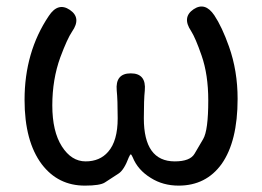

<svg xmlns="http://www.w3.org/2000/svg" viewBox="-20 -569 822 602"><path d="M246 13Q162 13 111 -54Q57 -126 57 -256Q57 -406 133 -519Q162 -563 199 -538Q236 -513 206 -470Q191 -448 169 -389Q144 -320 144 -238.5Q144 -157 174 -110Q204 -63 248.5 -63Q293 -63 319 -93Q349 -127 349 -198Q349 -257 346 -285Q341 -339 390 -339Q439 -339 434 -285Q431 -257 431 -198Q431 -63 528 -63Q576 -63 590 -87Q603 -110 617 -133Q633 -160 633 -254Q633 -335 612 -395Q593 -450 579 -472Q550 -515 587 -540Q623 -564 652 -521Q676 -485 698 -423Q725 -347 725 -259Q725 -126 675 -55Q626 13 540 13Q491 13 453 -11Q412 -36 396 -76Q392 -85 390 -85Q388 -85 384 -76Q369 -36 352 -25Q330 -11 309 3Q294 13 246 13Z"/></svg>

Font: Resource Han Rounded HK
Style: Regular
Weight: 400
Designer: Cyano Hao (round all glyphs); Ryoko NISHIZUKA  (kana, bopomofo & ideographs); Paul D. Hunt (Latin, Greek & Cyrillic); Sa
Foundry: Cyano Hao
Version: 0.990